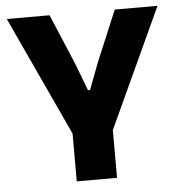

<svg xmlns="http://www.w3.org/2000/svg" viewBox="-48 -685 683 731"><g transform="rotate(-5 293.0 -319.5)"><path d="M223.2 -167.2 4.6 -639H168L249.2 -446.6L288.9 -342.1H296.8L336.6 -446.6L417.2 -639H580.7L362.9 -167.2ZM216.1 0V-307.6H370V0Z"/></g></svg>

Font: Anek Latin Medium
Style: Regular
Weight: 500
Designer: Yesha Goshar
Foundry: Ek Type
Version: Version 1.003